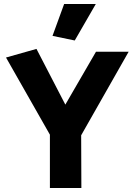

<svg xmlns="http://www.w3.org/2000/svg" viewBox="-20 -938 672 958"><path d="M386 0 385 -263 622 -680H459L306 -416L162 -694L10 -651L229 -266V0ZM353 -736 458 -918H300L242 -759Z"/></svg>

Font: Catamaran Thin ExtraBold
Style: Regular
Weight: 800
Version: Version 2.000